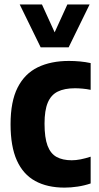

<svg xmlns="http://www.w3.org/2000/svg" viewBox="-20 -828 441 858"><path d="M268.4 10.4Q191.3 10.4 137.3 -19.2Q83.4 -48.7 55.3 -111.1Q27.2 -173.5 27.2 -272.8Q27.2 -374.6 58.8 -436.8Q90.4 -499 149 -527.4Q207.5 -555.7 287.9 -555.7Q313.4 -555.7 337.6 -553.4Q361.9 -551.1 385.1 -546.1V-426.5Q367.3 -430.3 349 -431.9Q330.7 -433.6 315.2 -433.6Q268 -433.6 237.9 -418.6Q207.8 -403.7 193.4 -369.1Q179 -334.6 179 -275.5Q179 -212.7 192.5 -176.9Q206.1 -141.2 233.1 -126.5Q260.1 -111.8 300.5 -111.8Q319.3 -111.8 340.2 -115.9Q361 -120 385.1 -127.8V-8.2Q357.2 1.3 327.1 5.8Q297 10.4 268.4 10.4ZM161.7 -616.6 68.1 -808H167.5L233.1 -664H215.3L281 -808H380.4L286.8 -616.6Z"/></svg>

Font: Encode Sans Condensed Thin
Style: Regular
Weight: 100
Width: 3
Designer: Multiple Designers
Foundry: Impallari Type
Version: Version 3.002